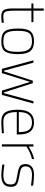

<svg xmlns="http://www.w3.org/2000/svg" viewBox="1145 -1848 713 3043"><g transform="rotate(90 1501.5 -326.5)"><path d="M331 -468H149V-206Q149 -91 165.5 -56.5Q182 -22 241 -22L339 -30L342 2Q276 10 241 10Q170 10 142 -26.5Q114 -63 114 -168V-468H35V-500H114V-663H149V-500H331Z M637 -509Q740 -509 789 -451Q838 -393 838 -259Q838 -112 797 -51.5Q756 9 637 9Q515 9 473.5 -49Q432 -107 432 -261Q432 -399 478.5 -454Q525 -509 637 -509ZM637 -23Q691 -23 724.5 -36.5Q758 -50 774.5 -82.5Q791 -115 796 -154Q801 -193 801 -259Q801 -377 761.5 -427Q722 -477 637 -477Q540 -477 504.5 -431.5Q469 -386 469 -261Q469 -191 474.5 -150.5Q480 -110 498 -78.5Q516 -47 549 -35Q582 -23 637 -23Z M936 -500H973L1100 -32H1111L1259 -490H1298L1445 -32H1456L1584 -500H1621L1484 0H1416L1278 -448L1139 0H1071Z M1908 -23Q1939 -23 1984.5 -25Q2030 -27 2060 -30L2090 -32L2092 0Q1980 9 1907 9Q1801 8 1760 -55.5Q1719 -119 1719 -250Q1719 -509 1921 -509Q2016 -509 2063.5 -452Q2111 -395 2111 -269V-236H1756Q1756 -128 1790 -75.5Q1824 -23 1908 -23ZM1756 -268H2074Q2074 -381 2037.5 -429Q2001 -477 1921 -477Q1756 -477 1756 -268Z M2267 0V-500H2302V-422Q2312 -430 2329.5 -441.5Q2347 -453 2399 -477Q2451 -501 2500 -510V-476Q2456 -468 2406.5 -446Q2357 -424 2330 -406L2302 -389V0Z M2923 -494 2921 -461Q2819 -477 2751 -477Q2617 -477 2617 -377Q2617 -330 2645 -310.5Q2673 -291 2759 -278Q2865 -261 2903 -236Q2941 -211 2941 -144Q2941 -60 2893 -25.5Q2845 9 2751 9Q2726 9 2684.5 5Q2643 1 2614 -3L2586 -7L2590 -40Q2698 -23 2749 -23Q2826 -23 2865 -48Q2904 -73 2904 -141Q2904 -193 2873.5 -212Q2843 -231 2749 -245Q2654 -260 2617 -284.5Q2580 -309 2580 -375Q2580 -425 2607 -456.5Q2634 -488 2670 -498.5Q2706 -509 2751 -509Q2785 -509 2828 -505.5Q2871 -502 2897 -498Z"/></g></svg>

Font: TitilliumText22L Th
Style: Thin
Weight: 100
Designer: Campivisivi
Foundry: Campivisivi
Version: 1.000